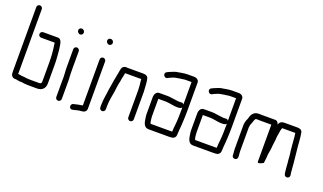

<svg xmlns="http://www.w3.org/2000/svg" viewBox="-81 -1248 3145 1868"><g transform="rotate(20 1492.0 -314.5)"><path d="M168 -474C168 -458 181 -446 196 -446H336C337 -444 337 -442 337 -441C338 -430 340 -421 341 -412C349 -359 353 -305 353 -246V-50C353 -41 351 -36 347 -30C344 -27 332 -25 328 -25H243C226 -25 204 -26 190 -28C176 -30 168 -32 153 -32H145C135 -35 120 -38 107 -38V-710C107 -725 93 -738 78 -738C62 -738 50 -725 50 -710V-46C50 -31 51 -19 53 -12C57 1 72 18 89 18H101C106 19 111 19 117 20C130 22 142 27 156 25H163C185 29 215 32 243 32H328C379 32 410 1 410 -50V-245C410 -298 405 -344 401 -394C393 -435 395 -503 349 -503H196C181 -503 168 -489 168 -474Z M528 -448V-265C528 -217 535 -170 532 -122V45C532 61 544 74 560 74C576 74 589 61 589 45V-122C590 -137 589 -153 588 -169C586 -199 585 -235 585 -265V-448C585 -463 571 -476 556 -476C540 -476 528 -463 528 -448ZM510 -637C510 -620 526 -605 542 -605C557 -605 570 -619 570 -634C570 -651 555 -665 538 -665C522 -665 510 -653 510 -637Z M803 -442V34C802 35 801 35 800 35C768 39 737 48 709 54C686 61 683 95 703 106C714 112 724 109 734 106C756 102 780 92 806 92L827 89C844 85 860 71 860 50V-442C860 -457 846 -470 831 -470C815 -470 803 -457 803 -442ZM809 -639C809 -623 825 -607 841 -607C856 -607 869 -621 869 -636C869 -653 855 -667 838 -667C822 -667 809 -656 809 -639Z M1026 -7V-34C1026 -39 1026 -47 1027 -59C1027 -69 1028 -79 1029 -88C1035 -141 1049 -196 1053 -249C1055 -259 1057 -269 1058 -278C1060 -296 1065 -306 1067 -323C1067 -328 1068 -334 1069 -339C1075 -360 1078 -381 1082 -401H1249C1250 -393 1250 -384 1251 -375C1254 -350 1258 -321 1258 -292V-8C1258 7 1271 21 1286 21C1302 21 1315 8 1315 -8V-292C1315 -303 1314 -314 1313 -325C1310 -361 1310 -399 1301 -430C1295 -450 1276 -458 1250 -458H1093C1086 -458 1080 -458 1073 -459C1042 -459 1029 -438 1025 -412C1025 -409 1024 -405 1023 -400C1021 -386 1019 -381 1017 -367L1014 -352C1012 -344 1011 -336 1010 -329L1007 -314C1005 -307 1003 -298 1002 -287C996 -256 993 -227 987 -196C982 -143 969 -92 969 -34V-7C969 9 981 22 997 22C1013 22 1026 9 1026 -7Z M1719 -278V-253C1719 -204 1718 -148 1713 -104C1711 -79 1707 -53 1707 -27V-24C1703 -23 1699 -23 1695 -23H1485C1484 -23 1484 -23 1483 -24C1476 -38 1472 -66 1472 -84C1472 -89 1471 -95 1471 -101V-277H1546C1551 -277 1557 -277 1562 -276L1581 -274C1610 -270 1639 -263 1670 -263C1693 -263 1709 -264 1719 -278ZM1670 -320C1665 -320 1661 -320 1656 -321C1636 -325 1609 -326 1588 -330L1569 -333C1561 -334 1553 -334 1546 -334H1460C1432 -334 1414 -306 1414 -274V-101C1414 -94 1414 -87 1415 -80C1423 -27 1425 34 1485 34H1695C1710 34 1717 33 1731 31C1747 27 1763 11 1763 -8C1764 -15 1764 -21 1764 -27C1764 -32 1764 -38 1765 -45L1767 -71C1770 -95 1770 -110 1772 -140C1774 -173 1776 -217 1776 -252V-556C1776 -581 1753 -598 1726 -598H1656C1635 -598 1617 -595 1598 -592C1579 -589 1564 -585 1545 -583C1530 -580 1515 -572 1501 -567C1484 -561 1472 -555 1457 -547C1434 -534 1444 -501 1466 -495C1483 -491 1492 -503 1504 -507C1521 -514 1539 -523 1558 -527L1606 -535L1624 -537C1635 -539 1645 -541 1656 -541H1719V-308C1707 -327 1693 -320 1670 -320Z M2180 -278V-253C2180 -204 2179 -148 2174 -104C2172 -79 2168 -53 2168 -27V-24C2164 -23 2160 -23 2156 -23H1946C1945 -23 1945 -23 1944 -24C1937 -38 1933 -66 1933 -84C1933 -89 1932 -95 1932 -101V-277H2007C2012 -277 2018 -277 2023 -276L2042 -274C2071 -270 2100 -263 2131 -263C2154 -263 2170 -264 2180 -278ZM2131 -320C2126 -320 2122 -320 2117 -321C2097 -325 2070 -326 2049 -330L2030 -333C2022 -334 2014 -334 2007 -334H1921C1893 -334 1875 -306 1875 -274V-101C1875 -94 1875 -87 1876 -80C1884 -27 1886 34 1946 34H2156C2171 34 2178 33 2192 31C2208 27 2224 11 2224 -8C2225 -15 2225 -21 2225 -27C2225 -32 2225 -38 2226 -45L2228 -71C2231 -95 2231 -110 2233 -140C2235 -173 2237 -217 2237 -252V-556C2237 -581 2214 -598 2187 -598H2117C2096 -598 2078 -595 2059 -592C2040 -589 2025 -585 2006 -583C1991 -580 1976 -572 1962 -567C1945 -561 1933 -555 1918 -547C1895 -534 1905 -501 1927 -495C1944 -491 1953 -503 1965 -507C1982 -514 2000 -523 2019 -527L2067 -535L2085 -537C2096 -539 2106 -541 2117 -541H2180V-308C2168 -327 2154 -320 2131 -320Z M2397 -11V-18C2397 -36 2393 -51 2393 -71V-317C2393 -323 2396 -336 2397 -342L2401 -352C2402 -357 2404 -362 2407 -368C2415 -386 2416 -404 2429 -417H2430C2434 -418 2439 -418 2445 -418C2454 -417 2461 -417 2467 -417H2590V-36C2590 -26 2596 -22 2606 -24C2622 -27 2637 -36 2649 -42C2651 -62 2654 -79 2656 -99C2656 -132 2663 -163 2668 -193L2671 -229C2673 -251 2677 -269 2679 -291C2679 -309 2681 -325 2683 -339C2690 -364 2689 -398 2701 -421H2837V-419C2839 -403 2840 -399 2842 -382L2844 -356C2848 -320 2849 -278 2854 -242C2856 -226 2861 -201 2861 -183C2862 -173 2862 -163 2863 -152C2865 -130 2869 -106 2869 -84C2870 -74 2872 -63 2872 -53C2873 -49 2873 -45 2873 -41C2873 -35 2874 -28 2876 -19L2878 -8C2888 27 2939 17 2934 -20L2932 -31C2931 -36 2930 -39 2930 -41C2930 -46 2930 -51 2929 -56C2929 -66 2928 -77 2926 -86C2926 -93 2926 -100 2925 -107C2920 -152 2917 -203 2911 -248C2902 -314 2902 -386 2890 -447C2884 -470 2865 -478 2837 -478H2706C2682 -478 2665 -472 2655 -456L2646 -438C2644 -456 2631 -474 2610 -474H2467C2462 -474 2455 -474 2447 -475C2437 -475 2428 -474 2420 -473C2388 -467 2365 -436 2359 -404L2354 -389C2344 -369 2336 -346 2336 -317V-72C2336 -56 2338 -39 2340 -27V-11C2340 6 2352 18 2369 18C2386 18 2397 5 2397 -11Z"/></g></svg>

Font: Electronic
Style: Regular
Weight: 400
Version: Version 1.011